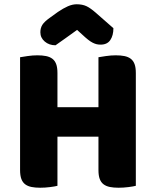

<svg xmlns="http://www.w3.org/2000/svg" viewBox="-20 -874 683 899"><path d="M616 -4Q605 -1 581.5 2Q558 5 535 5Q512 5 494.5 1.5Q477 -2 465 -11Q453 -20 447 -36Q441 -52 441 -78V-234H249V-4Q238 -1 214.5 2Q191 5 168 5Q145 5 127.5 1.5Q110 -2 98 -11Q86 -20 80 -36Q74 -52 74 -78V-606Q85 -608 109 -611.5Q133 -615 155 -615Q178 -615 195.5 -611.5Q213 -608 225 -599Q237 -590 243 -574Q249 -558 249 -532V-372H441V-606Q452 -608 476 -611.5Q500 -615 522 -615Q545 -615 562.5 -611.5Q580 -608 592 -599Q604 -590 610 -574Q616 -558 616 -532ZM341 -734Q310 -711 286 -694.5Q262 -678 240 -662Q210 -662 189.5 -679.5Q169 -697 169 -723Q169 -743 178.5 -758Q188 -773 215 -792L251 -818Q276 -835 297.5 -844.5Q319 -854 339 -854Q366 -854 385 -845Q404 -836 430 -813L511 -742Q511 -708 496.5 -686.5Q482 -665 451 -665Q441 -665 432.5 -667Q424 -669 414 -674Q404 -679 392 -688.5Q380 -698 364 -713Z"/></svg>

Font: Baloo Da
Style: Regular
Weight: 400
Designer: Noopur Datye and Ek Type
Foundry: Ek Type
Version: Version 1.443;PS 1.000;hotconv 16.6.51;makeotf.lib2.5.65220;